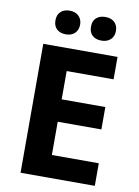

<svg xmlns="http://www.w3.org/2000/svg" viewBox="-99 -982 757 1047"><g transform="rotate(10 280.0 -458.5)"><path d="M501 -589.8H241.2V-433.1H482.9V-309.1H241.2V-125H501V0H89.8V-713.9H501ZM398.9 -917Q430.7 -917 449.2 -899.4Q467.8 -881.8 467.8 -851.6Q467.8 -821.3 448.7 -803.7Q429.7 -786.1 398.4 -786.1Q367.2 -786.1 348.6 -802.7Q329.6 -819.3 329.6 -851.6Q329.6 -883.8 348.6 -900.4Q367.7 -917 398.9 -917ZM251 -803.7Q232.4 -786.1 201.2 -786.1Q169.9 -786.1 151.4 -803.2Q132.8 -820.3 132.8 -851.6Q132.8 -882.8 150.9 -899.4Q168.9 -917 200.7 -917Q232.4 -917 251 -898.9Q269.5 -880.9 269.5 -851.6Q269.5 -822.3 251 -803.7Z"/></g></svg>

Font: OpenSansHebrew-Bold
Style: Bold
Weight: 700
Foundry: Ascender Corporation, Yanek Iontef
Version: Version 2.001;PS 002.001;hotconv 1.0.70;makeotf.lib2.5.58329